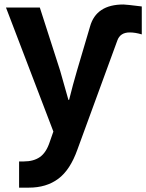

<svg xmlns="http://www.w3.org/2000/svg" viewBox="-20 -609 654 859"><path d="M6.8 -575.2H158.2L249 -293Q279.3 -186.5 286.1 -162.1H289.1Q306.6 -232.4 324.2 -292L382.8 -490.2Q410.2 -588.9 532.2 -588.9Q543.9 -588.9 614.3 -580.1V-455.1Q585 -463.9 560.5 -463.9Q517.6 -463.9 504.9 -427.7L326.2 60.5Q293.9 151.4 240.7 190.9Q187.5 230.5 109.4 230.5H65.4V113.3H85.9Q129.9 113.3 158.2 93.8Q186.5 74.2 202.1 27.3L218.8 -20.5Z"/></svg>

Font: Gothic A1 ExtraBold
Style: Regular
Weight: 800
Designer: HanYang I&C Co.,Ltd.
Foundry: HanYang I&C Co.,Ltd.
Version: Version 2.50